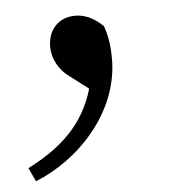

<svg xmlns="http://www.w3.org/2000/svg" viewBox="-37 -170 404 447"><g transform="rotate(-5 164.5 53.0)"><path d="M172 37C148 120 92 170 15 209L30 241C130 201 231 99 231 -28C231 -56 228 -79 219 -105C195 -128 174 -135 154 -135C113 -135 90 -105 90 -68C90 -43 102 -15 130 5Z"/></g></svg>

Font: Noto Serif CJK JP Medium
Style: Regular
Weight: 500
Designer: Ryoko NISHIZUKA 西塚涼子 (kana & ideographs); Frank Grießhammer (Latin, Greek & Cyrillic); Wenlong ZHANG 张文龙 (bopomofo); San
Foundry: Adobe Systems Incorporated
Version: Version 1.000;PS 1;hotconv 16.6.53;makeotf.lib2.5.65590